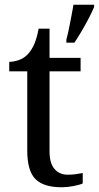

<svg xmlns="http://www.w3.org/2000/svg" viewBox="-20 -780 417 810"><path d="M240 10Q164 10 129.5 -24.5Q95 -59 95 -145V-479H19V-519Q37 -519 59 -526.5Q81 -534 97 -551Q114 -569 125 -595Q136 -621 143 -659H189V-536H320V-479H189V-142Q189 -91 210 -67Q231 -43 265 -43Q283 -43 298 -45Q313 -47 329 -50V-6Q316 0 290 5Q264 10 240 10ZM260 -613Q266 -635 271 -660Q276 -685 281 -710.5Q286 -736 290 -760H377V-750Q368 -729 354 -702Q340 -675 324 -648Q308 -621 294 -600H260Z"/></svg>

Font: Noto Serif Telugu
Style: Regular
Weight: 400
Designer: Jelle Bosma - Monotype Design Team
Foundry: Monotype Imaging Inc.
Version: Version 2.003